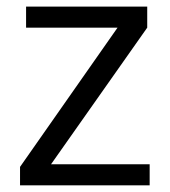

<svg xmlns="http://www.w3.org/2000/svg" viewBox="-20 -555 508 575"><path d="M428.2 0H40V-55.2L332 -472.2H58.1V-535.2H420.9V-472.2L132.8 -63H428.2Z"/></svg>

Font: f0_44652 
Style: Regular
Weight: 400
Foundry: Ascender Corporation
Version: Version 1.10